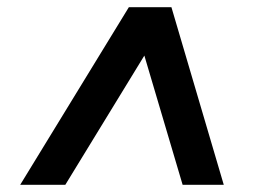

<svg xmlns="http://www.w3.org/2000/svg" viewBox="-20 -648 711 532"><path d="M36 -136 337 -628H455L600 -136H486L364 -548H413L161 -136Z"/></svg>

Font: Nunito Sans 10pt SemiExpanded ExtraBold
Style: Italic
Weight: 800
Width: 6
Italic angle: -9°
Designer: Vernon Adams
Foundry: Vernon Adams
Version: Version 3.101;gftools[0.9.27]